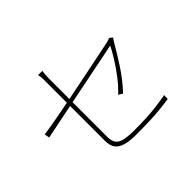

<svg xmlns="http://www.w3.org/2000/svg" viewBox="-148 -1028 1296 1296"><g transform="rotate(-45 500.0 -379.5)"><path d="M329 -124Q329 -149 329 -194Q329 -239 329 -294.5Q329 -350 329 -409Q329 -468 329 -523Q329 -578 329 -621Q329 -664 329 -687Q329 -700 329 -710.5Q329 -721 328 -731.5Q327 -742 324 -756H364Q361 -735 360 -720Q359 -705 359 -687Q359 -665 359 -621.5Q359 -578 359 -522.5Q359 -467 359 -408Q359 -349 359 -293.5Q359 -238 359 -195.5Q359 -153 359 -131Q359 -94 373 -72.5Q387 -51 422.5 -42Q458 -33 522 -33Q586 -33 636.5 -35.5Q687 -38 733.5 -44Q780 -50 830 -59L828 -23Q780 -16 734 -11.5Q688 -7 634.5 -5Q581 -3 510 -3Q456 -3 420.5 -11Q385 -19 365 -34.5Q345 -50 337 -72.5Q329 -95 329 -124ZM861 -578Q857 -573 852.5 -565.5Q848 -558 844 -552Q826 -521 804.5 -485.5Q783 -450 758 -411.5Q733 -373 703.5 -335Q674 -297 641 -262L612 -280Q654 -319 693 -370Q732 -421 762.5 -470.5Q793 -520 809 -553Q809 -553 775 -546Q741 -539 684.5 -527.5Q628 -516 557.5 -502Q487 -488 413.5 -473Q340 -458 272.5 -444.5Q205 -431 154 -420.5Q103 -410 79 -405L72 -441Q98 -444 146.5 -452.5Q195 -461 258.5 -473Q322 -485 391.5 -499Q461 -513 528.5 -526.5Q596 -540 654 -552Q712 -564 751.5 -572Q791 -580 804 -583Q815 -585 825 -588.5Q835 -592 839 -595Z"/></g></svg>

Font: Noto Sans KR Thin
Style: Regular
Weight: 100
Designer: Ryoko NISHIZUKA 西塚涼子 (kana, bopomofo & ideographs); Paul D. Hunt (Latin, Greek & Cyrillic); Sandoll Communications 산돌커뮤니
Foundry: Adobe
Version: Version 2.004-H2;hotconv 1.0.118;makeotfexe 2.5.65603